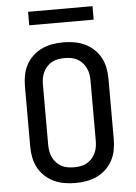

<svg xmlns="http://www.w3.org/2000/svg" viewBox="-61 -967 722 1021"><g transform="rotate(-5 300.0 -456.5)"><path d="M300 8Q271 8 241.5 3Q212 -2 185.5 -14.5Q159 -27 137.5 -47Q116 -67 102 -93Q88 -119 82.5 -148Q77 -177 77 -206V-529Q77 -558 82.5 -587Q88 -616 102 -642Q116 -668 137.5 -688Q159 -708 185.5 -720.5Q212 -733 241.5 -738Q271 -743 300 -743Q329 -743 358.5 -738Q388 -733 414.5 -720.5Q441 -708 462.5 -688Q484 -668 498 -642Q512 -616 517.5 -587Q523 -558 523 -529V-206Q523 -177 517.5 -148Q512 -119 498 -93Q484 -67 462.5 -47Q441 -27 414.5 -14.5Q388 -2 358.5 3Q329 8 300 8ZM300 -76Q317 -76 334.5 -79Q352 -82 367 -90Q382 -98 394 -111Q406 -124 413.5 -139.5Q421 -155 424 -172Q427 -189 427 -206V-529Q427 -546 424 -563Q421 -580 413.5 -595.5Q406 -611 394 -624Q382 -637 367 -645Q352 -653 334.5 -656Q317 -659 300 -659Q283 -659 265.5 -656Q248 -653 233 -645Q218 -637 206 -624Q194 -611 186.5 -595.5Q179 -580 176 -563Q173 -546 173 -529V-206Q173 -189 176 -172Q179 -155 186.5 -139.5Q194 -124 206 -111Q218 -98 233 -90Q248 -82 265.5 -79Q283 -76 300 -76ZM128 -849V-921H472V-849Z"/></g></svg>

Font: Iosevka Fixed Medium Extended
Style: Regular
Weight: 500
Width: 7
Monospace: yes
Designer: Belleve Invis
Foundry: Belleve Invis
Version: Version 24.1.1; ttfautohint (v1.8.4)